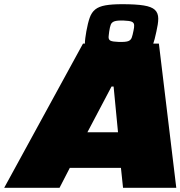

<svg xmlns="http://www.w3.org/2000/svg" viewBox="-82 -896 861 916"><path d="M-62 0 314 -688H676L759 0H505L495 -95H251L202 0ZM335 -265H481L460 -483H450ZM493 -618Q428 -618 390.5 -624Q353 -630 338 -645.5Q323 -661 323 -687Q323 -700 325 -714.5Q327 -729 330 -747Q337 -786 346 -811.5Q355 -837 372.5 -851Q390 -865 421 -870.5Q452 -876 501 -876Q566 -876 603.5 -870Q641 -864 657 -849Q673 -834 673 -807Q673 -794 670.5 -778.5Q668 -763 664 -745Q656 -706 647 -681Q638 -656 621 -642Q604 -628 574 -623Q544 -618 493 -618ZM484 -696Q516 -695 529 -699.5Q542 -704 546.5 -716.5Q551 -729 555 -750Q557 -758 557.5 -764Q558 -770 558 -775Q558 -787 547.5 -792Q537 -797 508 -798Q478 -799 464.5 -794.5Q451 -790 446.5 -778.5Q442 -767 439 -746Q438 -735 437 -729.5Q436 -724 436 -719Q436 -706 446 -701.5Q456 -697 484 -696Z"/></svg>

Font: Saira Expanded Black
Style: Italic
Weight: 900
Width: 7
Italic angle: -12°
Designer: Hector Gatti with collaboration of the Omnibus-Type team
Foundry: Omnibus-Type
Version: Version 1.101